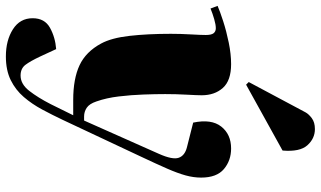

<svg xmlns="http://www.w3.org/2000/svg" viewBox="-256 -623 1091 653"><g transform="rotate(90 289.5 -296.5)"><path d="M371 35Q354 71 335.5 105.5Q317 140 293 168Q269 196 235.5 212.5Q202 229 155 229Q100 229 62.5 205Q25 181 25 138Q25 97 57.5 79Q90 61 130 58L155 112Q171 146 183.5 162.5Q196 179 220 179Q249 179 272 149.5Q295 120 317 77L355 0H303Q231 0 185 -21.5Q139 -43 111 -95Q92 -130 85 -191.5Q78 -253 78 -332Q78 -365 80 -400Q82 -435 82 -451Q82 -470 76 -477.5Q70 -485 59 -485Q47 -485 28 -479.5Q9 -474 -8 -467L-17 -491Q1 -499 35 -510Q69 -521 108 -529Q147 -537 181 -537Q237 -537 262 -509Q287 -481 287 -437Q287 -422 285 -386Q283 -350 283 -313Q283 -280 284.5 -238.5Q286 -197 291 -155Q296 -113 308 -79Q316 -55 329.5 -46Q343 -37 359 -37H373L486 -291Q507 -338 499.5 -359Q492 -380 463 -387L380 -408Q367 -470 393.5 -503.5Q420 -537 468 -537Q509 -537 538 -512.5Q567 -488 567 -435Q567 -409 559.5 -382Q552 -355 536.5 -319.5Q521 -284 496 -231ZM345 -790Q351 -801 365 -811.5Q379 -822 402 -822Q434 -822 457 -796.5Q480 -771 475 -712L251 -588L242 -597Z"/></g></svg>

Font: Literata 72pt Black
Style: Italic
Weight: 900
Italic angle: -2°
Designer: Latin by Veronika Burian and Jose Scaglione. Greek by Irene Vlachou. Cyrillic by Vera Evstafieva
Foundry: TypeTogether
Version: Version 3.002